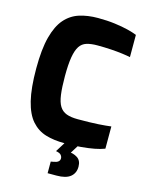

<svg xmlns="http://www.w3.org/2000/svg" viewBox="-137 -833 863 1118"><g transform="rotate(15 294.0 -274.5)"><path d="M311 6Q247 6 197.5 -9Q148 -24 112.5 -64Q77 -104 58.5 -179Q40 -254 40 -373Q40 -489 59.5 -562.5Q79 -636 114.5 -676.5Q150 -717 200 -733Q250 -749 312 -749Q368 -749 414 -743Q460 -737 494 -728.5Q528 -720 550 -711V-577Q531 -581 501 -585Q471 -589 432 -591.5Q393 -594 349 -594Q312 -594 285.5 -586Q259 -578 243.5 -554.5Q228 -531 220.5 -487Q213 -443 213 -372Q213 -305 219 -261Q225 -217 240 -193Q255 -169 281.5 -159Q308 -149 350 -149Q426 -149 473.5 -152Q521 -155 550 -159V-25Q524 -15 490 -8.5Q456 -2 412 2Q368 6 311 6ZM262 200V130L278 127Q297 124 306 116.5Q315 109 315 97Q315 86 307 76.5Q299 67 276 63L344 48Q376 48 401 64Q426 80 426 117Q426 156 399 178Q372 200 316 200ZM276 63 327 -19H404L353 63Z"/></g></svg>

Font: Exo Thin ExtraBold
Style: Regular
Weight: 800
Version: Version 2.000